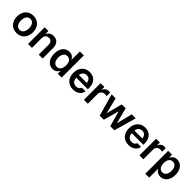

<svg xmlns="http://www.w3.org/2000/svg" viewBox="416 -2486 4451 4451"><g transform="rotate(45 2641.0 -261.0)"><path d="M304 10.7C463.8 10.7 565.3 -101.9 565.3 -270.6C565.3 -439.6 463.8 -552.6 304 -552.6C144.2 -552.6 42.6 -439.6 42.6 -270.6C42.6 -101.9 144.2 10.7 304 10.7ZM172.9 -271C172.9 -370.7 216.3 -450.6 304.7 -450.6C391.7 -450.6 435 -370.7 435 -271C435 -171.2 391.7 -92.3 304.7 -92.3C216.3 -92.3 172.9 -171.2 172.9 -271Z M802.6 -319.6C802.6 -398.4 850.1 -443.9 918 -443.9C984.4 -443.9 1024.1 -400.2 1024.1 -327.4V0H1152.7V-347.3C1153.1 -478 1078.5 -552.6 965.9 -552.6C884.2 -552.6 828.1 -513.5 803.3 -452.8H796.9V-545.5H674V0H802.6Z M1486.2 9.6C1579.9 9.6 1622.2 -46.2 1642.4 -85.9H1650.2V0H1776.6V-727.3H1647.7V-455.3H1642.4C1622.9 -494.7 1582.7 -552.6 1486.5 -552.6C1360.4 -552.6 1261.4 -453.8 1261.4 -272C1261.4 -92.3 1357.6 9.6 1486.2 9.6ZM1392.4 -272.7C1392.4 -374.3 1436.4 -447.1 1522 -447.1C1604.8 -447.1 1650.2 -378.6 1650.2 -272.7C1650.2 -166.9 1604 -95.9 1522 -95.9C1437.1 -95.9 1392.4 -170.5 1392.4 -272.7Z M2155.5 10.7C2291.5 10.7 2378.2 -62.5 2394.2 -165.8H2272.4C2258.5 -117.9 2215.6 -89.5 2157.3 -89.5C2074.2 -89.5 2020.6 -142.8 2018.5 -237.6H2398.1V-277C2398.1 -468.4 2283 -552.6 2148.8 -552.6C1992.5 -552.6 1890.6 -437.9 1890.6 -269.5C1890.6 -98.4 1991.1 10.7 2155.5 10.7ZM2018.5 -324.2C2022 -393.8 2073.9 -452.4 2150.6 -452.4C2224.4 -452.4 2274.1 -398.4 2274.9 -324.2Z M2506.7 0H2635.3V-320.7C2635.3 -389.9 2687.5 -438.9 2758.2 -438.9C2779.8 -438.9 2806.8 -435 2817.8 -431.5V-549.7C2806.1 -551.8 2785.9 -553.3 2771.7 -553.3C2709.2 -553.3 2657 -517.8 2637.1 -454.5H2631.4V-545.5H2506.7Z M3024.5 0H3158.7L3261 -368.6H3268.5L3370.7 0H3504.6L3659.1 -545.5H3527.7L3433.2 -164.1H3427.9L3329.9 -545.5H3200.3L3102.3 -161.9H3097.3L3001.4 -545.5H2870.4Z M3975.9 10.7C4111.9 10.7 4198.5 -62.5 4214.5 -165.8H4092.7C4078.8 -117.9 4035.9 -89.5 3977.6 -89.5C3894.5 -89.5 3840.9 -142.8 3838.8 -237.6H4218.4V-277C4218.4 -468.4 4103.3 -552.6 3969.1 -552.6C3812.9 -552.6 3710.9 -437.9 3710.9 -269.5C3710.9 -98.4 3811.4 10.7 3975.9 10.7ZM3838.8 -324.2C3842.3 -393.8 3894.2 -452.4 3970.9 -452.4C4044.7 -452.4 4094.5 -398.4 4095.2 -324.2Z M4327.1 0H4455.6V-320.7C4455.6 -389.9 4507.8 -438.9 4578.5 -438.9C4600.1 -438.9 4627.1 -435 4638.1 -431.5V-549.7C4626.4 -551.8 4606.2 -553.3 4592 -553.3C4529.5 -553.3 4477.3 -517.8 4457.4 -454.5H4451.7V-545.5H4327.1Z M4723.7 204.5H4852.3V-85.9H4857.6C4877.8 -46.2 4920.1 9.6 5013.8 9.6C5142.4 9.6 5238.6 -92.3 5238.6 -272C5238.6 -453.8 5139.6 -552.6 5013.5 -552.6C4917.3 -552.6 4877.1 -494.7 4857.6 -455.3H4850.1V-545.5H4723.7ZM4849.8 -272.7C4849.8 -378.6 4895.2 -447.1 4978 -447.1C5063.6 -447.1 5107.6 -374.3 5107.6 -272.7C5107.6 -170.5 5062.9 -95.9 4978 -95.9C4896 -95.9 4849.8 -166.9 4849.8 -272.7Z"/></g></svg>

Font: Margiela Sans Semi Bold
Style: Regular
Weight: 600
Designer: Stefan Endress, Andreas Faust
Version: Version 1.100;FEAKit 1.0